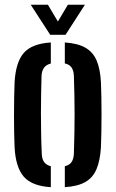

<svg xmlns="http://www.w3.org/2000/svg" viewBox="-20 -788 491 816"><path d="M42 -162Q41 -187 40.2 -222.2Q39.5 -257.5 39.5 -297Q39.5 -336.5 40.2 -373.5Q41 -410.5 42 -438.5Q47 -524.5 81.5 -563.5Q116 -602.5 196 -607.5V-518Q176 -513 166.8 -499.8Q157.5 -486.5 156.5 -465Q155.5 -430 154.8 -390Q154 -350 154 -307.5Q154 -265 154.8 -221.8Q155.5 -178.5 157.5 -135.5Q158 -113 167.2 -99.8Q176.5 -86.5 196 -81.5V7.5Q115 2.5 80.8 -37.5Q46.5 -77.5 42 -162ZM255.5 7.5V-81.5Q276 -86.5 284.5 -99.8Q293 -113 294 -134.5Q295.5 -179.5 296.2 -220.8Q297 -262 297 -301.8Q297 -341.5 296.2 -382Q295.5 -422.5 294 -466Q293 -488 284.2 -501Q275.5 -514 255.5 -518.5V-607.5Q310.5 -604 343 -585.2Q375.5 -566.5 390.8 -530.5Q406 -494.5 409 -438.5Q410 -412 410.8 -376.2Q411.5 -340.5 411.5 -301.8Q411.5 -263 410.8 -226.5Q410 -190 409 -162Q405.5 -105.5 390.2 -69.2Q375 -33 342.8 -14.5Q310.5 4 255.5 7.5ZM193.5 -640 110.5 -768H183.5L226 -696.5L268.5 -768H341L258.5 -640Z"/></svg>

Font: Big Shoulders Stencil Text Thin
Style: Bold
Weight: 700
Version: Version 2.001